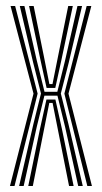

<svg xmlns="http://www.w3.org/2000/svg" viewBox="-20 -620 340 640"><path d="M43.7 0 91.4 -206.9 116.6 -308.3 90.2 -412.7 46 -600H61.4L102.5 -418.8L128.4 -314H171.1L196.6 -417L238.2 -600H253.5L209 -410.7L182.8 -308.3L208 -207.1L255.9 0H240.7L196.9 -197.3L171.5 -301.1H128L102.6 -197.5L58.9 0ZM74.2 0 113.1 -189.4 134.8 -288.2H164.7L186.5 -189.8L225.4 0H210.2L174.5 -180L155.3 -276.9H144.3L125 -179.8L89.4 0ZM13.2 0 91.7 -307.9 15.2 -600H30.5L105.4 -308L28.4 0ZM271.1 0 194.6 -308 268.9 -600H284.4L208.3 -307.9L286.4 0ZM135.3 -326.9 114.1 -423.8 76.9 -600H92.2L126.8 -429.4L144.6 -339.8H155L172.8 -428.8L207.4 -600H222.7L185.2 -422.4L164.3 -326.9Z"/></svg>

Font: Big Shoulders Inline Display SC Thin
Style: Regular
Weight: 100
Designer: Patric King
Foundry: XO Type Co
Version: Version 2.002